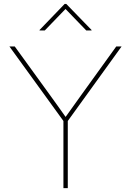

<svg xmlns="http://www.w3.org/2000/svg" viewBox="-20 -966 673 986"><path d="M305.7 0V-344.7L28.3 -727.5H55.7L231.9 -484.4Q254.9 -453.1 276.9 -421.9Q298.8 -390.6 321.3 -359.4H312.5Q335 -390.6 357.2 -421.9Q379.4 -453.1 401.9 -484.4L577.1 -727.5H604.5L328.1 -344.7V0ZM210 -809.6H183.1V-812L312 -945.8H320.3L450.2 -812V-809.6H422.9L316.4 -919.9Z"/></svg>

Font: Inter 17pt Thin
Style: Regular
Weight: 250
Version: Version 4.001;git-66647c0bb